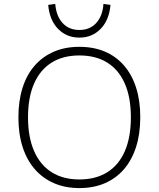

<svg xmlns="http://www.w3.org/2000/svg" viewBox="-20 -952 810 980"><path d="M385 8Q313 8 255.5 -17Q198 -42 157.5 -88.5Q117 -135 95.5 -201.5Q74 -268 74 -353Q74 -437 95 -503.5Q116 -570 156.5 -616.5Q197 -663 254.5 -688Q312 -713 385 -713Q458 -713 515.5 -688.5Q573 -664 613.5 -617Q654 -570 675 -503.5Q696 -437 696 -354Q696 -269 674.5 -202Q653 -135 613 -88.5Q573 -42 515.5 -17Q458 8 385 8ZM385 -36Q468 -36 527 -72.5Q586 -109 617 -180Q648 -251 648 -353Q648 -455 617 -525.5Q586 -596 527.5 -632.5Q469 -669 385 -669Q302 -669 243.5 -632.5Q185 -596 154 -525.5Q123 -455 123 -353Q123 -252 154 -181Q185 -110 243.5 -73Q302 -36 385 -36ZM385 -760Q320 -760 276.5 -804.5Q233 -849 226 -927L262 -932Q267 -870 299.5 -834.5Q332 -799 385 -799Q439 -799 471.5 -835Q504 -871 508 -932L544 -927Q537 -849 493.5 -804.5Q450 -760 385 -760Z"/></svg>

Font: Nunito Sans 10pt ExtraLight
Style: Regular
Weight: 250
Designer: Vernon Adams
Foundry: Vernon Adams
Version: Version 3.101;gftools[0.9.27]